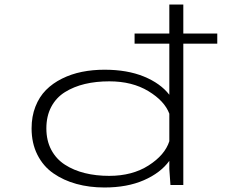

<svg xmlns="http://www.w3.org/2000/svg" viewBox="-20 -820 1090 851"><path d="M443.5 -511Q544 -511 617.8 -480.8Q691.5 -450.5 730.5 -400V-626.5H576.5V-671.5H730.5V-800H792.5V-671.5H943V-626.5H792.5V0H735.5L730.5 -71V-107Q691.5 -53.5 617.5 -21.2Q543.5 11 443 11Q376 11 318.8 -4.8Q261.5 -20.5 216.5 -51.8Q171.5 -83 145.8 -134Q120 -185 120 -251Q120 -304 137 -347.5Q154 -391 183.8 -421Q213.5 -451 254.8 -471.5Q296 -492 343.2 -501.5Q390.5 -511 443.5 -511ZM185.5 -251Q185.5 -197 207.2 -156Q229 -115 267.8 -90Q306.5 -65 356 -52.8Q405.5 -40.5 464 -40.5Q566.5 -40.5 638.8 -86.8Q711 -133 730.5 -194V-316Q709.5 -372.5 637.8 -416Q566 -459.5 464.5 -459.5Q405.5 -459.5 356.2 -447.8Q307 -436 268 -411.8Q229 -387.5 207.2 -346.5Q185.5 -305.5 185.5 -251Z"/></svg>

Font: League Mono Extended UltraLight
Style: Regular
Weight: 200
Width: 9
Designer: Tyler Finck
Foundry: The League of Moveable Type / Tyler Finck
Version: Version 2.210